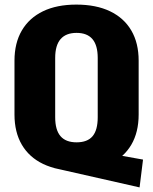

<svg xmlns="http://www.w3.org/2000/svg" viewBox="-20 -731 665 835"><path d="M216 0 270 -96 602 -37 587 84ZM312 11Q228 11 167.5 -18Q107 -47 75 -101.5Q43 -156 43 -233V-467Q43 -544 75 -598.5Q107 -653 167 -682Q227 -711 312 -711Q398 -711 458.5 -682Q519 -653 551 -598.5Q583 -544 583 -467V-233Q583 -156 551 -101.5Q519 -47 458.5 -18Q398 11 312 11ZM313 -112Q360 -112 382.5 -138.5Q405 -165 405 -221V-479Q405 -534 382 -561Q359 -588 313 -588Q267 -588 243.5 -561Q220 -534 220 -479V-221Q220 -166 243 -139Q266 -112 313 -112Z"/></svg>

Font: Pathway Extreme Condensed ExtraBold
Style: Regular
Weight: 800
Width: 3
Version: Version 1.001;gftools[0.9.26]